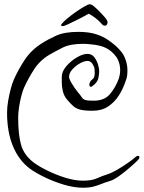

<svg xmlns="http://www.w3.org/2000/svg" viewBox="-20 -807 672 898"><path d="M625 -58Q613 -46 588.5 -24.5Q564 -3 537.5 16Q511 35 493 40Q472 46 455 53Q438 60 418 65.5Q398 71 368 71Q326 71 278 56.5Q230 42 188 21.5Q146 1 120 -18Q68 -57 40.5 -123.5Q13 -190 13 -280Q13 -305 18 -334.5Q23 -364 30 -390.5Q37 -417 44 -433Q65 -481 95.5 -527Q126 -573 175 -604Q201 -621 241 -639.5Q281 -658 346 -658Q355 -658 365 -657.5Q375 -657 385 -656Q440 -650 482.5 -622Q525 -594 549 -563Q560 -549 568 -526Q576 -503 576 -477Q576 -465 574.5 -453Q573 -441 568 -429Q556 -392 535.5 -360Q515 -328 485 -308.5Q455 -289 413 -289Q376 -289 356 -294Q336 -299 323 -310.5Q310 -322 293 -342Q279 -359 274 -380.5Q269 -402 269 -421Q269 -440 269 -448Q269 -472 289.5 -496.5Q310 -521 338.5 -538Q367 -555 389 -555Q409 -555 421 -539.5Q433 -524 438.5 -505Q444 -486 444 -475Q444 -460 440 -441Q436 -422 413 -405Q409 -401 405 -401Q398 -401 398 -411Q398 -416 401 -423Q404 -430 411 -435Q419 -441 421 -449Q423 -457 423 -464Q423 -470 422.5 -475.5Q422 -481 422 -485Q422 -493 413 -507.5Q404 -522 389 -522Q374 -522 353.5 -510.5Q333 -499 318 -482Q303 -465 303 -448Q303 -438 315.5 -417Q328 -396 344 -376Q357 -361 362.5 -352Q368 -343 378.5 -339.5Q389 -336 418 -336Q468 -336 494 -366.5Q520 -397 536 -440Q542 -460 542 -478Q542 -498 536.5 -515Q531 -532 523 -542Q503 -569 476 -582.5Q449 -596 402 -600Q393 -601 384.5 -601.5Q376 -602 368 -602Q308 -602 272.5 -584Q237 -566 211 -551Q166 -524 139 -482Q112 -440 92 -396Q86 -382 79.5 -357Q73 -332 69 -305Q65 -278 65 -256Q65 -176 79 -128Q93 -80 140 -45Q165 -27 204 -8Q243 11 286.5 24.5Q330 38 368 38Q409 38 432 27.5Q455 17 483 8Q500 3 526 -12Q552 -27 576.5 -44Q601 -61 612 -71Q619 -78 626 -78Q632 -78 632 -72Q632 -65 625 -58ZM273 -685Q261 -685 268.5 -695Q276 -705 294.5 -720.5Q313 -736 334.5 -751Q356 -766 374.5 -776.5Q393 -787 399 -787Q408 -788 424 -773.5Q440 -759 455.5 -742.5Q471 -726 476 -719Q483 -710 483 -701Q483 -697 480 -692Q477 -687 472 -687H470Q465 -687 461.5 -689.5Q458 -692 455 -696Q429 -725 395 -743Q391 -740 373.5 -731Q356 -722 334.5 -711Q313 -700 296 -692.5Q279 -685 276 -685Z"/></svg>

Font: Ingrid Darling
Style: Regular
Weight: 400
Designer: Robert E. Leuschke
Foundry: Robert E. Leuschke
Version: Version 1.010; ttfautohint (v1.8.3)